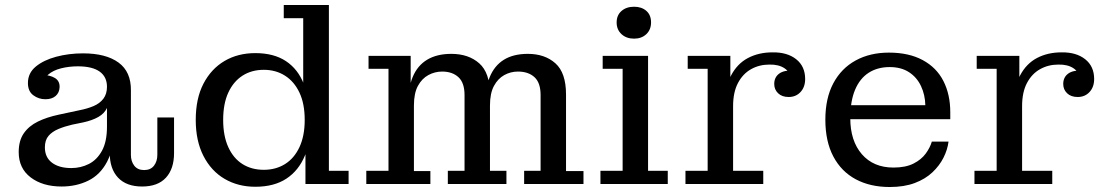

<svg xmlns="http://www.w3.org/2000/svg" viewBox="-20 -738 4445 770"><path d="M162 -340Q135 -340 113.5 -356Q92 -372 92 -405Q92 -445 123.5 -471Q155 -497 205.5 -510.5Q256 -524 313 -524Q405 -524 455.5 -487Q506 -450 505 -375L409 -390Q409 -430 379.5 -451Q350 -472 292 -472Q257 -472 225 -464Q193 -456 173 -438.5Q153 -421 150 -391L149 -438Q181 -437 200.5 -425Q220 -413 219 -388Q218 -366 203 -353Q188 -340 162 -340ZM550 10Q487 10 453.5 -25.5Q420 -61 420 -125V-159H409V-305H403L409 -349V-390L505 -375V-117Q505 -91 518.5 -73.5Q532 -56 558 -56Q584 -56 597.5 -73.5Q611 -91 611 -117V-267H678V-124Q678 -61 645.5 -25.5Q613 10 550 10ZM227 10Q151 10 103 -26.5Q55 -63 55 -128Q55 -174 75.5 -203.5Q96 -233 132 -250.5Q168 -268 215 -278L299 -296Q330 -302 355 -312.5Q380 -323 394.5 -342Q409 -361 409 -390L412 -305H409Q399 -283 374.5 -269Q350 -255 313 -247L269 -238Q239 -231 214 -220.5Q189 -210 174.5 -193Q160 -176 160 -147Q160 -107 188.5 -85.5Q217 -64 266 -64Q304 -64 336.5 -80.5Q369 -97 389 -133.5Q409 -170 409 -230L437 -227Q437 -142 409.5 -89.5Q382 -37 334 -13.5Q286 10 227 10Z M1004 11Q935 11 881 -20.5Q827 -52 796 -112.5Q765 -173 765 -257Q765 -343 796 -402.5Q827 -462 880.5 -493.5Q934 -525 1004 -525Q1078 -525 1126.5 -493Q1175 -461 1198.5 -401Q1222 -341 1222 -259L1228 -257Q1228 -175 1203 -114.5Q1178 -54 1128.5 -21.5Q1079 11 1004 11ZM1038 -57Q1086 -57 1123 -80Q1160 -103 1181 -148Q1202 -193 1202 -257Q1202 -322 1181 -366.5Q1160 -411 1123 -434.5Q1086 -458 1038 -458Q989 -458 952.5 -434.5Q916 -411 895.5 -366.5Q875 -322 875 -257Q875 -193 895.5 -148Q916 -103 952.5 -80Q989 -57 1038 -57ZM1205 0V-137L1217 -258L1196 -361V-665H1118V-718H1299V-53H1378V0Z M1449 0V-53H1538V-462H1458V-514H1627V-339L1640 -341V-52H1706V0ZM1776 0V-53H1843V-357Q1843 -406 1818.5 -428.5Q1794 -451 1753 -451Q1724 -451 1698 -437Q1672 -423 1656 -393.5Q1640 -364 1640 -315H1616Q1616 -383 1635 -429Q1654 -475 1693 -498.5Q1732 -522 1790 -522Q1859 -522 1902 -484Q1945 -446 1945 -359V-53H2011V0ZM2082 0V-53H2148V-357Q2148 -406 2123.5 -428.5Q2099 -451 2057 -451Q2028 -451 2002.5 -437Q1977 -423 1961 -393.5Q1945 -364 1945 -315H1925Q1925 -383 1944 -429Q1963 -475 2001 -498.5Q2039 -522 2097 -522Q2165 -522 2207.5 -484Q2250 -446 2250 -359V-52H2320V0Z M2388 0V-53H2477V-462H2397V-514H2579V-53H2658V0ZM2523 -583Q2492 -583 2472.5 -601Q2453 -619 2453 -648Q2453 -677 2472.5 -694Q2492 -711 2523 -711Q2553 -711 2572 -694.5Q2591 -678 2591 -648Q2591 -619 2572 -601Q2553 -583 2523 -583Z M2729 0V-53H2818V-462H2738V-514H2909V-342L2920 -344V-53H3041V0ZM2886 -312Q2887 -388 2912 -435.5Q2937 -483 2980 -505.5Q3023 -528 3078 -528Q3137 -529 3173 -500.5Q3209 -472 3209 -421Q3209 -389 3190.5 -369Q3172 -349 3143 -349Q3116 -349 3100.5 -364Q3085 -379 3085 -401Q3085 -428 3104.5 -442.5Q3124 -457 3161 -455L3152 -419Q3150 -448 3126.5 -464Q3103 -480 3065 -479Q3025 -479 2992 -460.5Q2959 -442 2939.5 -405Q2920 -368 2920 -312Z M3548 12Q3470 12 3412 -19Q3354 -50 3322 -110.5Q3290 -171 3290 -258Q3290 -344 3322 -404Q3354 -464 3411.5 -495.5Q3469 -527 3545 -527L3548 -469Q3499 -469 3463.5 -446Q3428 -423 3409 -377.5Q3390 -332 3390 -264Q3390 -173 3436.5 -119.5Q3483 -66 3563 -66Q3612 -66 3643.5 -82Q3675 -98 3692.5 -122Q3710 -146 3717 -170H3784Q3780 -138 3764 -106Q3748 -74 3719.5 -47Q3691 -20 3648.5 -4Q3606 12 3548 12ZM3338 -260V-316H3691L3791 -288V-260ZM3691 -316Q3690 -358 3673.5 -393Q3657 -428 3625.5 -448.5Q3594 -469 3548 -469L3545 -527Q3625 -527 3680.5 -497Q3736 -467 3763.5 -413Q3791 -359 3791 -288Z M3888 0V-53H3977V-462H3897V-514H4068V-342L4079 -344V-53H4200V0ZM4045 -312Q4046 -388 4071 -435.5Q4096 -483 4139 -505.5Q4182 -528 4237 -528Q4296 -529 4332 -500.5Q4368 -472 4368 -421Q4368 -389 4349.5 -369Q4331 -349 4302 -349Q4275 -349 4259.5 -364Q4244 -379 4244 -401Q4244 -428 4263.5 -442.5Q4283 -457 4320 -455L4311 -419Q4309 -448 4285.5 -464Q4262 -480 4224 -479Q4184 -479 4151 -460.5Q4118 -442 4098.5 -405Q4079 -368 4079 -312Z"/></svg>

Font: Montagu Slab 24pt
Style: Regular
Weight: 400
Designer: Florian Karsten
Foundry: Florian Karsten
Version: Version 1.000